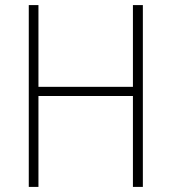

<svg xmlns="http://www.w3.org/2000/svg" viewBox="-20 -734 673 754"><path d="M541 0H502V-357H131V0H93V-714H131V-393H502V-714H541Z"/></svg>

Font: Noto Sans Lao Looped SemiCondensed ExtraLight
Style: Regular
Weight: 200
Width: 4
Designer: Mark Frömberg, Ben Mitchell
Foundry: The Fontpad Ltd
Version: Version 1.002; ttfautohint (v1.8.4.7-5d5b)